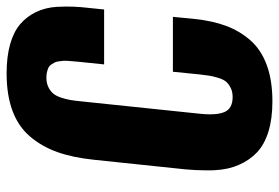

<svg xmlns="http://www.w3.org/2000/svg" viewBox="-156 -706 872 601"><g transform="rotate(-90 280.5 -405.0)"><path d="M264.2 11.2Q210 11.2 169.7 -1.2Q129.4 -13.7 104.7 -36.9Q80.1 -60.1 65.4 -93.8Q50.8 -127 48.8 -168.9Q47.9 -182.6 48.3 -197.3Q48.3 -227.1 51.3 -260.3L81.5 -548.3Q88.4 -614.3 105.7 -662.6Q123 -710.9 154.3 -747.6Q185.5 -784.2 234.9 -802.5Q284.2 -820.8 352.1 -820.8Q404.3 -820.8 443.1 -809.8Q481.9 -798.8 505.9 -778.3Q529.8 -757.8 543.7 -729Q557.6 -700.2 560.1 -664.1Q561 -648.9 561 -633.3Q561 -610.8 559.1 -586.9L551.8 -515.6H379.9L388.2 -596.2Q389.2 -607.9 389.6 -612.8Q390.1 -617.7 390.9 -628.4Q391.6 -639.2 391.1 -644Q390.6 -648.9 389.4 -657.7Q388.2 -666.5 385.7 -670.9Q383.3 -675.3 379.4 -681.2Q375.5 -687 369.9 -689.7Q364.3 -692.4 356.4 -694.3Q348.6 -696.3 338.9 -696.3Q321.8 -696.3 309.1 -690.2Q296.4 -684.1 288.8 -675Q281.2 -666 276.1 -650.6Q271 -635.3 268.8 -622.8Q266.6 -610.4 264.6 -590.8L225.6 -217.3Q223.6 -199.2 223.6 -184.1Q223.6 -156.7 230.5 -139.6Q241.2 -113.3 277.8 -113.3Q294.4 -113.3 306.9 -119.6Q319.3 -126 326.2 -134.3Q333 -142.6 337.9 -158.7Q342.8 -174.8 344.5 -186Q346.2 -197.3 348.6 -217.3L356.9 -300.3H528.8L522 -231Q516.1 -175.8 500.5 -133.8Q484.9 -91.8 455.6 -58.1Q426.3 -24.4 378.2 -6.6Q330.1 11.2 264.2 11.2Z"/></g></svg>

Font: Oswald
Style: Bold
Weight: 700
Designer: Vernon Adams
Foundry: Vernon Adams
Version: 3.0; ttfautohint (v0.94.23-7a4d-dirty) -l 8 -r 50 -G 200 -x 